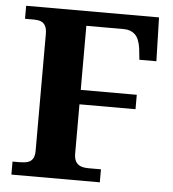

<svg xmlns="http://www.w3.org/2000/svg" viewBox="-52 -762 729 809"><g transform="rotate(5 313.0 -357.0)"><path d="M26 0V-55H55Q77 -55 91 -59.5Q105 -64 112 -76Q119 -88 119 -109V-603Q119 -625 112 -637.5Q105 -650 93 -654.5Q81 -659 64 -659H26V-714H588L593 -529H521L516 -577Q510 -618 492 -635Q474 -652 445 -652H286V-381H523V-320H286V-112Q286 -91 293 -78.5Q300 -66 313.5 -60.5Q327 -55 348 -55H400V0Z"/></g></svg>

Font: Noto Serif Hentaigana EL
Style: Regular
Weight: 400
Designer: Kazuhiro Yamada
Foundry: nipponia
Version: Version 1.000